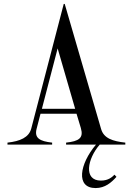

<svg xmlns="http://www.w3.org/2000/svg" viewBox="-20 -735 675 976"><path d="M18 -10V0H245V-10C182 -17 154 -33 166 -80L186 -157H369L391 -84C406 -33 381 -17 316 -10V0H468C384 99 364 221 466 221C514 221 546 193 572 164L562 153C550 165 531 183 493 183C403 183 424 72 487 0H617V-10C554 -17 508 -31 494 -79L309 -715H304L139 -82C127 -36 82 -17 18 -10ZM193 -182 273 -489 362 -182Z"/></svg>

Font: Sprat Condesed
Style: Regular
Weight: 400
Width: 3
Designer: Ethan Nakache
Foundry: Collletttivo
Version: Version 2.000;Glyphs 3.2 (3217)